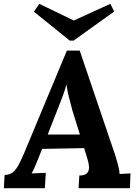

<svg xmlns="http://www.w3.org/2000/svg" viewBox="-32 -982 719 1002"><path d="M384 -718 569 -173Q574 -158 582.5 -127.5Q591 -97 592 -74L649 -77L646 0H378L382 -66Q410 -66 421.5 -77.5Q433 -89 432.5 -109Q432 -129 424 -154L407 -209L188 -205L169 -158Q164 -145 153.5 -119.5Q143 -94 133 -77L207 -80L202 0H-12L-8 -69Q20 -69 37.5 -85Q55 -101 68 -127Q81 -153 94 -183L317 -718ZM315 -542Q311 -525 299 -491Q287 -457 268 -410L217 -280H385L346 -405Q336 -441 327 -477.5Q318 -514 315 -542ZM352 -770H332L145 -921L173 -962L353 -875L544 -962L564 -922Z"/></svg>

Font: Lora Italic
Style: Italic
Weight: 400
Italic angle: -3°
Designer: Olga Karpushina, Alexei Vanyashin (Cyrillic)
Foundry: Cyreal
Version: Version 2.210; ttfautohint (v1.8.1.43-b0c9)